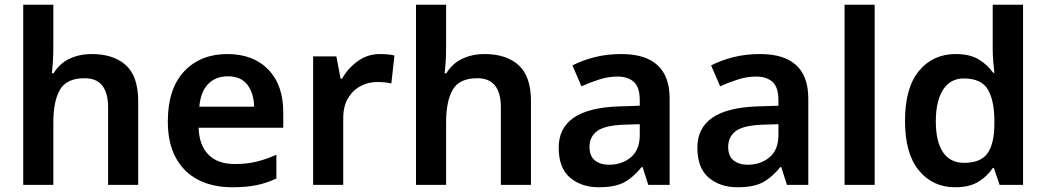

<svg xmlns="http://www.w3.org/2000/svg" viewBox="-20 -780 4414 810"><path d="M205 -581Q205 -545 203 -517Q201 -489 199 -471H206Q232 -513 274 -532.5Q316 -552 367 -552Q459 -552 511 -505Q563 -458 563 -353V0H436V-327Q436 -450 337 -450Q261 -450 233 -401.5Q205 -353 205 -264V0H78V-760H205Z M939 -552Q1048 -552 1111.5 -487Q1175 -422 1175 -306V-241H818Q820 -168 859 -128Q898 -88 970 -88Q1021 -88 1062 -98Q1103 -108 1146 -127V-27Q1106 -8 1063 1Q1020 10 959 10Q879 10 818 -20.5Q757 -51 722.5 -113Q688 -175 688 -267Q688 -406 757 -479Q826 -552 939 -552ZM941 -458Q889 -458 857.5 -425Q826 -392 821 -330H1052Q1051 -386 1024 -422Q997 -458 941 -458Z M1583 -552Q1598 -552 1615 -550.5Q1632 -549 1644 -546L1631 -428Q1619 -431 1603.5 -432.5Q1588 -434 1570 -434Q1535 -434 1502.5 -417.5Q1470 -401 1449 -367Q1428 -333 1428 -281V0H1301V-542H1399L1417 -448H1423Q1447 -491 1488.5 -521.5Q1530 -552 1583 -552Z M1862 -581Q1862 -545 1860 -517Q1858 -489 1856 -471H1863Q1889 -513 1931 -532.5Q1973 -552 2024 -552Q2116 -552 2168 -505Q2220 -458 2220 -353V0H2093V-327Q2093 -450 1994 -450Q1918 -450 1890 -401.5Q1862 -353 1862 -264V0H1735V-760H1862Z M2601 -552Q2805 -552 2805 -364V0H2715L2691 -75H2687Q2651 -31 2612.5 -10.5Q2574 10 2506 10Q2433 10 2385 -30.5Q2337 -71 2337 -157Q2337 -322 2588 -331L2679 -334V-357Q2679 -412 2654 -434.5Q2629 -457 2585 -457Q2546 -457 2507.5 -444.5Q2469 -432 2433 -416L2395 -504Q2435 -525 2487.5 -538.5Q2540 -552 2601 -552ZM2613 -254Q2531 -251 2499 -227Q2467 -203 2467 -160Q2467 -121 2490 -103Q2513 -85 2549 -85Q2604 -85 2641.5 -116.5Q2679 -148 2679 -210V-256Z M3186 -552Q3390 -552 3390 -364V0H3300L3276 -75H3272Q3236 -31 3197.5 -10.5Q3159 10 3091 10Q3018 10 2970 -30.5Q2922 -71 2922 -157Q2922 -322 3173 -331L3264 -334V-357Q3264 -412 3239 -434.5Q3214 -457 3170 -457Q3131 -457 3092.5 -444.5Q3054 -432 3018 -416L2980 -504Q3020 -525 3072.5 -538.5Q3125 -552 3186 -552ZM3198 -254Q3116 -251 3084 -227Q3052 -203 3052 -160Q3052 -121 3075 -103Q3098 -85 3134 -85Q3189 -85 3226.5 -116.5Q3264 -148 3264 -210V-256Z M3670 0H3543V-760H3670Z M4009 10Q3915 10 3856.5 -61Q3798 -132 3798 -270Q3798 -410 3857 -481Q3916 -552 4012 -552Q4072 -552 4109.5 -529Q4147 -506 4170 -473H4175Q4173 -489 4170.5 -518.5Q4168 -548 4168 -571V-760H4296V0H4197L4173 -71H4168Q4146 -37 4108 -13.5Q4070 10 4009 10ZM4047 -93Q4117 -93 4145.5 -132.5Q4174 -172 4175 -253V-269Q4175 -356 4147.5 -402.5Q4120 -449 4046 -449Q3989 -449 3958.5 -401.5Q3928 -354 3928 -268Q3928 -182 3958.5 -137.5Q3989 -93 4047 -93Z"/></svg>

Font: Noto Sans Thai Looped SemiBold
Style: Regular
Weight: 600
Designer: Sasikarn Vongin, Ben Mitchell
Foundry: The Fontpad Ltd
Version: Version 1.001; ttfautohint (v1.8.4.7-5d5b)